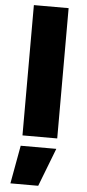

<svg xmlns="http://www.w3.org/2000/svg" viewBox="-66 -786 498 1101"><g transform="rotate(5 183.0 -235.0)"><path d="M83 0V-750H283V0ZM38 280 78 60H283L198 280Z"/></g></svg>

Font: M PLUS 1p Black
Style: Regular
Weight: 900
Version: Version 1.061